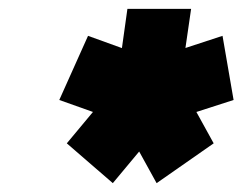

<svg xmlns="http://www.w3.org/2000/svg" viewBox="-20 -736 548 434"><path d="M114 -510 280 -451 345 -595 179 -655ZM235 -322 365 -478 261 -568 131 -412ZM463 -412 377 -568 248 -478 334 -322ZM483 -655 300 -595 325 -451 508 -510ZM268 -716 241 -523H384L412 -716Z"/></svg>

Font: Unageo
Style: ExtraBold-Italic
Weight: 800
Designer: Richard Sepsi
Foundry: Richard Sepsi
Version: Version 2.000